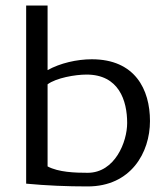

<svg xmlns="http://www.w3.org/2000/svg" viewBox="-20 -663 579 690"><path d="M74 -3C148 4 221 7 295 7C450 7 519 -114 519 -228C519 -342 465 -450 310 -450C256 -450 196 -436 151 -411V-643H74ZM151 -65V-360C182 -383 250 -395 291 -395C407 -395 437 -302 437 -221C437 -153 393 -42 295 -42C250 -42 190 -44 151 -65Z"/></svg>

Font: KpMath
Style: Sans
Weight: 400
Version: Version 0.64